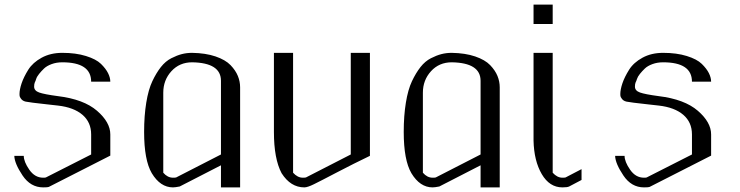

<svg xmlns="http://www.w3.org/2000/svg" viewBox="-20 -812 3206 832"><path d="M250 -583Q308.6 -583 352.5 -569.3Q396.5 -555.7 417.5 -535.2Q438.5 -514.6 448.2 -495.1Q458 -475.6 458 -458H375Q375 -542 250 -542Q224.6 -542 203.6 -534.2Q182.6 -526.4 170.9 -515.1Q159.2 -503.9 149.4 -491.7Q139.6 -479.5 136.7 -469.7Q133.8 -460 130.9 -455.1Q127.9 -448.2 127.9 -436.5Q127.9 -418.9 149.9 -411.1Q171.9 -403.3 230.5 -395.5Q342.8 -381.8 400.4 -332Q458 -282.2 458 -229.5V-137.7Q453.1 -134.8 348.6 -82Q244.1 -29.3 191.4 -2Q187.5 0 167 0Q112.3 0 77.6 -51.8Q43 -103.5 42 -136.7H83Q83 -111.3 106.9 -76.7Q130.9 -42 167 -42Q175.8 -42 178.7 -43L375 -142.6V-229.5Q375 -282.2 337.4 -314.5Q299.8 -346.7 231.4 -354.5Q214.8 -356.4 187.5 -359.4Q106.4 -368.2 91.3 -371.6Q76.2 -375 69.3 -386.7Q67.4 -389.6 66.4 -391.6Q64.5 -395.5 64.5 -404.3Q64.5 -423.8 73.7 -451.2Q83 -478.5 102.5 -509.8Q122.1 -541 160.6 -562Q199.2 -583 250 -583Z M812.5 -583Q871.1 -582 914.1 -567.4Q957 -552.7 979 -529.8Q1001 -506.8 1010.7 -482.9Q1020.5 -459 1020.5 -433.6V0H937.5V-95.7L758.8 -3.9Q739.3 0 729.5 0Q674.8 0 637.7 -61.5Q604.5 -118.2 604.5 -240.2Q604.5 -310.5 613.8 -367.2Q623 -423.8 640.1 -460Q657.2 -496.1 677.2 -521.5Q697.3 -546.9 722.2 -559.6Q747.1 -572.3 768.1 -577.6Q789.1 -583 812.5 -583ZM812.5 -542Q757.8 -542 722.7 -503.4Q687.5 -464.8 687.5 -410.2V-63.5Q706.1 -42 729.5 -42Q739.3 -42 743.2 -43L937.5 -142.6V-461.9Q937.5 -540 812.5 -542Z M1583 -583V-136.7Q1511.7 -102.5 1439.9 -64.9Q1368.2 -27.3 1340.3 -13.7Q1312.5 0 1298.8 0Q1239.3 0 1200.2 -61.5Q1167 -124 1167 -240.2V-583H1250V-63.5Q1269.5 -42 1292 -42Q1300.8 -42 1305.7 -43L1500 -142.6V-583Z M1937.5 -583Q1996.1 -582 2039.1 -567.4Q2082 -552.7 2104 -529.8Q2126 -506.8 2135.7 -482.9Q2145.5 -459 2145.5 -433.6V0H2062.5V-95.7L1883.8 -3.9Q1864.3 0 1854.5 0Q1799.8 0 1762.7 -61.5Q1729.5 -118.2 1729.5 -240.2Q1729.5 -310.5 1738.8 -367.2Q1748 -423.8 1765.1 -460Q1782.2 -496.1 1802.2 -521.5Q1822.3 -546.9 1847.2 -559.6Q1872.1 -572.3 1893.1 -577.6Q1914.1 -583 1937.5 -583ZM1937.5 -542Q1882.8 -542 1847.7 -503.4Q1812.5 -464.8 1812.5 -410.2V-63.5Q1831.1 -42 1854.5 -42Q1864.3 -42 1868.2 -43L2062.5 -142.6V-461.9Q2062.5 -540 1937.5 -542Z M2292 -792H2375V-708H2292ZM2292 -583H2375V-63.5Q2394.5 -42 2417 -42Q2426.8 -42 2430.7 -43L2500 -79.1V-32.2L2446.3 -3.9Q2438.5 0 2417 0Q2361.3 0 2327.6 -57.6Q2293.9 -115.2 2292 -203.1Z M2853.5 -583Q2912.1 -583 2956.1 -569.3Q3000 -555.7 3021 -535.2Q3042 -514.6 3051.8 -495.1Q3061.5 -475.6 3061.5 -458H2978.5Q2978.5 -542 2853.5 -542Q2828.1 -542 2807.1 -534.2Q2786.1 -526.4 2774.4 -515.1Q2762.7 -503.9 2752.9 -491.7Q2743.2 -479.5 2740.2 -469.7Q2737.3 -460 2734.4 -455.1Q2731.4 -448.2 2731.4 -436.5Q2731.4 -418.9 2753.4 -411.1Q2775.4 -403.3 2834 -395.5Q2946.3 -381.8 3003.9 -332Q3061.5 -282.2 3061.5 -229.5V-137.7Q3056.6 -134.8 2952.1 -82Q2847.7 -29.3 2794.9 -2Q2791 0 2770.5 0Q2715.8 0 2681.2 -51.8Q2646.5 -103.5 2645.5 -136.7H2686.5Q2686.5 -111.3 2710.4 -76.7Q2734.4 -42 2770.5 -42Q2779.3 -42 2782.2 -43L2978.5 -142.6V-229.5Q2978.5 -282.2 2940.9 -314.5Q2903.3 -346.7 2835 -354.5Q2818.4 -356.4 2791 -359.4Q2710 -368.2 2694.8 -371.6Q2679.7 -375 2672.9 -386.7Q2670.9 -389.6 2669.9 -391.6Q2668 -395.5 2668 -404.3Q2668 -423.8 2677.2 -451.2Q2686.5 -478.5 2706.1 -509.8Q2725.6 -541 2764.2 -562Q2802.7 -583 2853.5 -583Z"/></svg>

Font: wanta
Style: Medium
Weight: 500
Version: Version 0.91